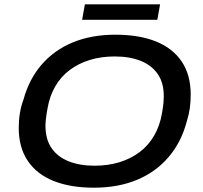

<svg xmlns="http://www.w3.org/2000/svg" viewBox="-20 -859 943 891"><path d="M416 12Q306 12 228 -19.5Q150 -51 108.5 -113Q67 -175 67 -266Q67 -302 72.5 -335Q78 -368 89 -397Q115 -492 173.5 -559.5Q232 -627 318.5 -662.5Q405 -698 515 -698Q626 -698 704 -666.5Q782 -635 823.5 -573Q865 -511 865 -420Q865 -388 861 -358Q857 -328 848 -300Q823 -202 764 -132Q705 -62 617 -25Q529 12 416 12ZM419 -90Q481 -90 533.5 -106Q586 -122 627 -152.5Q668 -183 695 -229Q722 -275 732 -335Q734 -349 736 -360.5Q738 -372 738.5 -381Q739 -390 739.5 -397.5Q740 -405 740 -413Q740 -475 712 -515.5Q684 -556 633 -576.5Q582 -597 512 -597Q450 -597 397.5 -581Q345 -565 304 -534.5Q263 -504 236.5 -458.5Q210 -413 200 -353Q197 -338 195.5 -326.5Q194 -315 193 -306Q192 -297 191.5 -289.5Q191 -282 191 -275Q191 -213 219 -172Q247 -131 298.5 -110.5Q350 -90 419 -90ZM361 -767 374 -839H723L710 -767Z"/></svg>

Font: Archivo SemiExpanded Medium
Style: Italic
Weight: 500
Width: 6
Italic angle: -10°
Designer: Hector Gatti
Foundry: Omnibus-Type
Version: Version 2.001